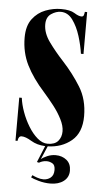

<svg xmlns="http://www.w3.org/2000/svg" viewBox="-51 -560 409 748"><g transform="rotate(5 153.5 -185.5)"><path d="M174.5 154.5Q151 154.5 128.2 148Q105.5 141.5 98 137L102.5 128Q107.5 131 121 135.8Q134.5 140.5 146 140.5Q162.5 140.5 174.5 130.8Q186.5 121 186.5 100.5Q186.5 81 175.5 75Q164.5 69 153.5 69Q137.5 69 123.5 77.5L115.5 75.5L142 11Q109.5 9.5 86.2 -4.8Q63 -19 47.5 -19Q35 -19 33 0H25V-168.5H35Q38 -143.5 48.5 -114.2Q59 -85 75 -58.8Q91 -32.5 110.5 -15.8Q130 1 150.5 1Q178.5 1 191.5 -14.2Q204.5 -29.5 204.5 -52Q204.5 -73.5 191.5 -99.2Q178.5 -125 158.8 -150.2Q139 -175.5 120 -197Q73.5 -248.5 49.5 -297Q25.5 -345.5 25.5 -403.5Q25.5 -449.5 46 -476.5Q66.5 -503.5 96.8 -515Q127 -526.5 157.5 -526.5Q193 -526.5 210.2 -515.5Q227.5 -504.5 238.5 -504.5Q245.5 -504.5 247.5 -509.8Q249.5 -515 250.5 -523.5H259.5V-359.5H249.5Q245 -391.5 233.8 -427.8Q222.5 -464 203.8 -489.8Q185 -515.5 157.5 -515.5Q138.5 -515.5 119.8 -502.8Q101 -490 101 -461.5Q101 -427.5 125.8 -393.2Q150.5 -359 182 -325Q223 -280.5 253 -232Q283 -183.5 283 -118.5Q283 -54 245 -22.2Q207 9.5 152 11L129.5 63.5Q136.5 56.5 152.8 49.5Q169 42.5 186 42.5Q211.5 42.5 229 56.8Q246.5 71 246.5 98Q246.5 124 226.5 139.2Q206.5 154.5 174.5 154.5Z"/></g></svg>

Font: Imbue 100pt ExtraBold
Style: Regular
Weight: 800
Designer: Tyler Finck
Foundry: Etcetera Type Company
Version: Version 1.102; ttfautohint (v1.8.3)